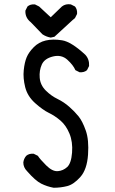

<svg xmlns="http://www.w3.org/2000/svg" viewBox="-20 -843 540 904"><path d="M232.4 41Q201.2 35.2 173.8 21.5Q146.5 7.8 107.4 -37.1Q89.8 -54.7 89.8 -78.1Q91.8 -95.7 103.5 -109.4Q117.2 -121.1 138.7 -119.1L158.2 -109.4Q168 -93.8 197.3 -64.5Q226.6 -35.2 252 -37.1Q277.3 -39.1 296.4 -56.6Q315.4 -74.2 319.3 -124.5Q323.2 -174.8 307.1 -213.9Q291 -252.9 264.6 -275.4Q238.3 -297.9 210 -311.5Q181.6 -325.2 145.5 -357.4Q109.4 -389.6 98.6 -432.6Q87.9 -475.6 91.8 -512.7Q95.7 -549.8 105.5 -573.2Q115.2 -596.7 138.7 -620.6Q162.1 -644.5 195.3 -652.3Q228.5 -660.2 272 -653.3Q315.4 -646.5 381.8 -585Q401.4 -563.5 399.4 -532.2L389.6 -512.7Q376 -501 354.5 -502.9L335 -512.7Q325.2 -536.1 297.4 -561.5Q269.5 -586.9 229.5 -577.1Q189.5 -567.4 176.8 -539.1Q164.1 -510.7 167 -476.6Q169.9 -442.4 195.3 -417Q220.7 -391.6 251 -377Q281.2 -362.3 306.6 -339.8Q332 -317.4 350.1 -294.9Q368.2 -272.5 383.8 -228.5Q399.4 -184.6 394.5 -114.7Q389.6 -44.9 358.4 -9.8Q327.1 25.4 296.4 33.2Q265.6 41 232.4 41ZM218.8 -666Q197.3 -669.9 179.7 -681.6L125 -738.3Q97.7 -759.8 99.6 -793L109.4 -812.5Q123 -824.2 144.5 -822.3L164.1 -812.5L218.8 -761.7L271.5 -812.5Q289.1 -826.2 313.5 -822.3L333 -812.5Q344.7 -798.8 342.8 -777.3L333 -757.8L321.3 -748L236.3 -669.9Z"/></svg>

Font: NaikaiFont
Style: Regular
Weight: 400
Version: Version 1.67